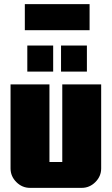

<svg xmlns="http://www.w3.org/2000/svg" viewBox="-20 -908 540 928"><path d="M100 -762V-888H413V-762ZM237 -562H112V-688H237ZM400 -562H275V-688H400ZM469 -94Q469 -56 441 -28Q413 0 375 0H125Q87 0 59 -28Q31 -56 31 -94V-500H219V-125H281V-500H469Z"/></svg>

Font: CostaRica
Style: Normal
Weight: 900
Version: Version 1.3